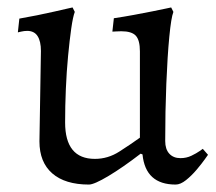

<svg xmlns="http://www.w3.org/2000/svg" viewBox="-20 -484 581 516"><path d="M90 -347Q90 -373 81 -387Q72 -401 53 -401Q45 -401 36.5 -399Q28 -397 28 -397L32 -434Q55 -438 80 -443Q105 -448 126.5 -453Q148 -458 161.5 -461Q175 -464 175 -464L181 -452Q176 -439 171.5 -407.5Q167 -376 163 -334Q159 -292 157 -245.5Q155 -199 155 -155Q155 -57 235 -57Q270 -57 300.5 -76.5Q331 -96 356 -114V-346Q356 -376 345 -388Q334 -400 306 -400Q302 -400 292 -399.5Q282 -399 282 -399L286 -435Q313 -439 340 -444Q367 -449 389.5 -453.5Q412 -458 426 -461Q440 -464 440 -464L446 -452Q440 -437 435 -385Q430 -333 427 -259Q424 -185 424 -105Q424 -83 435 -71Q446 -59 465 -59Q481 -59 494.5 -65.5Q508 -72 516.5 -78Q525 -84 525 -84L539 -68Q539 -68 530.5 -56Q522 -44 508.5 -28Q495 -12 480 0Q465 12 452 12Q371 12 363 -69L358 -71Q310 -34 271.5 -11Q233 12 219 12Q155 12 120.5 -18Q86 -48 86 -104Z"/></svg>

Font: Alegreya
Style: Regular
Weight: 400
Designer: Juan Pablo del Peral
Foundry: Huerta Tipografica
Version: Version 2.009